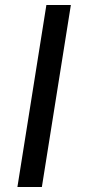

<svg xmlns="http://www.w3.org/2000/svg" viewBox="-20 -750 354 770"><path d="M147.9 0H49.8L166 -730H264.2Z"/></svg>

Font: Sora Italic
Style: Regular
Weight: 400
Designer: Jonathan Barnbrook, Julián Moncada
Foundry: Barnbrook Fonts
Version: Version 2.000